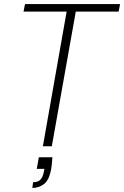

<svg xmlns="http://www.w3.org/2000/svg" viewBox="-20 -720 611 945"><path d="M191 0 308 -663H96L103 -700H571L564 -663H353L235 0ZM139 205 143 177Q168 177 180 163Q192 149 196 124L199 111H161L171 54H238Q237 70 235.5 84Q234 98 232 112Q222 166 197 185.5Q172 205 139 205Z"/></svg>

Font: DM Sans 28pt ExtraLight
Style: Italic
Weight: 250
Italic angle: -10°
Version: Version 4.004;gftools[0.9.30]